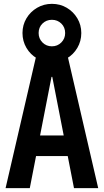

<svg xmlns="http://www.w3.org/2000/svg" viewBox="-20 -979 540 999"><path d="M9 0 178 -730H322L491 0H365L252 -579H248L135 0ZM111 -167V-274H389V-167ZM250 -655Q208 -655 173 -675Q138 -695 117.5 -730Q97 -765 97 -807Q97 -849 117.5 -883.5Q138 -918 173 -938.5Q208 -959 250 -959Q293 -959 327.5 -938.5Q362 -918 382.5 -883.5Q403 -849 403 -807Q403 -765 382.5 -730Q362 -695 327.5 -675Q293 -655 250 -655ZM250 -738Q279 -738 299 -758Q319 -778 319 -807Q319 -837 299 -856.5Q279 -876 250 -876Q221 -876 201 -856.5Q181 -837 181 -807Q181 -778 201 -758Q221 -738 250 -738Z"/></svg>

Font: M PLUS Code Latin SemiBold
Style: Regular
Weight: 600
Designer: Coji Morishita
Foundry: UNDERFOREST DESIGN
Version: Version 1.002; ttfautohint (v1.8.3)